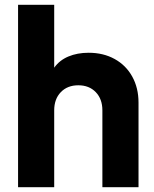

<svg xmlns="http://www.w3.org/2000/svg" viewBox="-20 -777 639 797"><path d="M55 -757H205V-496Q227 -527 264 -542.5Q301 -558 348 -558Q409 -558 456 -532Q503 -506 529 -459Q555 -412 555 -351V0H405V-319Q405 -366 377.5 -394.5Q350 -423 305 -423Q260 -423 232.5 -394.5Q205 -366 205 -319V0H55Z"/></svg>

Font: Evergrow Sans 
Style: ExtraBold
Weight: 800
Foundry: 10Web
Version: Version 1.000